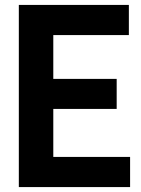

<svg xmlns="http://www.w3.org/2000/svg" viewBox="-20 -760 574 780"><path d="M56.5 0V-740H503.5V-617.5H196.5V-439.5H454V-317.5H196.5V-122.5H508.5V0Z"/></svg>

Font: Encode Sans Condensed
Style: Bold
Weight: 700
Width: 3
Designer: Multiple Designers
Foundry: Impallari Type
Version: Version 3.000; ttfautohint (v1.8.3) -l 8 -r 50 -G 200 -x 14 